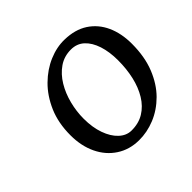

<svg xmlns="http://www.w3.org/2000/svg" viewBox="-119 -922 684 684"><g transform="rotate(-45 222.5 -580.0)"><path d="M285.5 -801Q337.5 -800 373 -776.8Q408.5 -753.5 426.8 -713.2Q445 -673 445 -621Q445 -555.5 425.2 -506.2Q405.5 -457 372.8 -424.2Q340 -391.5 300 -375.2Q260 -359 219.5 -359.5Q172 -360 135.8 -383.8Q99.5 -407.5 79.5 -449.2Q59.5 -491 59.5 -545Q59.5 -606.5 80.2 -654.5Q101 -702.5 134.5 -735.5Q168 -768.5 207.5 -785.2Q247 -802 285.5 -801ZM276.5 -760Q242.5 -760 216 -741.8Q189.5 -723.5 171.2 -693.2Q153 -663 143.8 -626.5Q134.5 -590 134.5 -553.5Q134.5 -509.5 146.5 -475.8Q158.5 -442 179 -422.8Q199.5 -403.5 224.5 -403Q261 -402.5 288 -419Q315 -435.5 333 -465Q351 -494.5 359.8 -532.8Q368.5 -571 368.5 -614Q368.5 -656.5 357.8 -689.5Q347 -722.5 326.8 -741.2Q306.5 -760 276.5 -760Z"/></g></svg>

Font: Merriweather 20pt Light
Style: Italic
Weight: 300
Italic angle: -7.8°
Version: Version 2.101